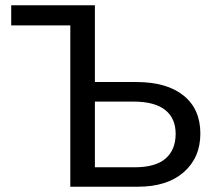

<svg xmlns="http://www.w3.org/2000/svg" viewBox="-20 -708 832 728"><path d="M739.7 -201.7Q739.7 -110.4 676.8 -55.2Q613.8 0 502.9 0H246.6V-611.8H22.5V-688H339.8V-397H497.1Q612.3 -397 676 -345.7Q739.7 -294.4 739.7 -201.7ZM646 -200.7Q646 -259.8 606 -291.3Q565.9 -322.8 485.8 -322.8H339.8V-73.7H489.7Q569.8 -73.7 607.9 -106.9Q646 -140.1 646 -200.7Z"/></svg>

Font: Arimo Nerd Font
Style: Regular
Weight: 400
Designer: Steve Matteson
Foundry: Monotype Imaging Inc.
Version: Version 1.33;Nerd Fonts 3.2.1